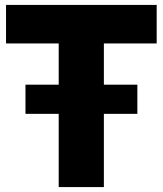

<svg xmlns="http://www.w3.org/2000/svg" viewBox="-20 -760 661 780"><path d="M83.5 -297.5V-416H538V-297.5ZM218.5 0V-583.5H4.5V-740H616.5V-583.5H402V0Z"/></svg>

Font: Encode Sans SC SemiCondensed ExtraBold
Style: Regular
Weight: 800
Width: 4
Designer: Multiple Designers
Foundry: Impallari Type
Version: Version 3.002